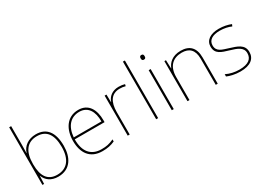

<svg xmlns="http://www.w3.org/2000/svg" viewBox="-23 -1471 2988 2193"><g transform="rotate(-30 1471.5 -375.0)"><path d="M115 -525V-760H89V0H111L115 -104H117C141 -38 200 10 295 10C456 10 524 -114 524 -266C524 -444 451 -539 311 -539C210 -539 137 -483 115 -406H113C114 -439 115 -493 115 -525ZM311 -514C435 -514 497 -430 497 -266C497 -106 427 -15 295 -15C174 -15 115 -98 115 -253V-263C115 -419 178 -514 311 -514Z M870 -538C716 -538 642 -408 642 -259C642 -104 713 10 879 10C943 10 991 0 1042 -23V-50C980 -22 943 -15 879 -15C742 -15 667 -105 669 -266H1062V-291C1062 -430 1005 -538 870 -538ZM870 -513C982 -513 1036 -423 1035 -291H670C682 -436 758 -513 870 -513Z M1401 -536C1316 -536 1261 -488 1242 -427H1240L1238 -528H1214V0H1240V-297C1240 -428 1290 -511 1401 -511C1431 -511 1451 -508 1476 -501L1482 -525C1458 -532 1433 -536 1401 -536Z M1615 0V-760H1589V0Z M1808 -721C1788 -721 1783 -706 1783 -690C1783 -673 1788 -659 1808 -659C1832 -659 1835 -673 1835 -690C1835 -706 1832 -721 1808 -721ZM1821 -528H1795V0H1821Z M2221 -538C2109 -538 2052 -478 2029 -417H2027L2023 -528H2002V0H2028V-302C2028 -446 2106 -513 2221 -513C2318 -513 2375 -462 2375 -345V0H2401V-346C2401 -477 2335 -538 2221 -538Z M2896 -134C2896 -235 2806 -258 2718 -286C2637 -312 2568 -325 2568 -407C2568 -478 2627 -513 2723 -513C2776 -513 2835 -501 2872 -483L2883 -508C2841 -525 2786 -538 2723 -538C2611 -538 2541 -489 2541 -407C2541 -309 2616 -290 2709 -262C2797 -236 2869 -212 2869 -134C2869 -60 2819 -15 2698 -15C2636 -15 2577 -28 2524 -54V-24C2562 -7 2625 10 2698 10C2830 10 2896 -45 2896 -134Z"/></g></svg>

Font: Noto Sans Malayalam Thin
Style: Regular
Weight: 100
Designer: Jelle Bosma - Monotype Design Team
Foundry: Monotype Imaging Inc.
Version: Version 2.104